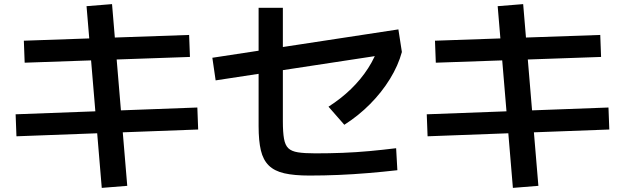

<svg xmlns="http://www.w3.org/2000/svg" viewBox="-20 -827 3040 934"><path d="M475 87 401 -797 525 -807 599 77ZM60 -164 56 -271 940 -304 944 -197ZM100 -522 96 -629 900 -657 904 -550Z M1485 27Q1411 27 1363 16Q1315 5 1287.5 -22Q1260 -49 1249 -95.5Q1238 -142 1238 -213V-789H1356V-237Q1356 -184 1361.5 -152.5Q1367 -121 1382.5 -106Q1398 -91 1429.5 -86Q1461 -81 1514 -81Q1581 -81 1646.5 -83.5Q1712 -86 1777 -92Q1842 -98 1907 -106L1913 1Q1842 9 1770 15Q1698 21 1627 24Q1556 27 1485 27ZM1029 -436 1013 -546 1918 -684 1935 -574ZM1578 -308Q1639 -347 1687.5 -394Q1736 -441 1771 -495.5Q1806 -550 1825 -610L1935 -574Q1917 -508 1877 -443Q1837 -378 1780.5 -321Q1724 -264 1655 -220Z M2475 87 2401 -797 2525 -807 2599 77ZM2060 -164 2056 -271 2940 -304 2944 -197ZM2100 -522 2096 -629 2900 -657 2904 -550Z"/></svg>

Font: M PLUS 1 Thin SemiBold
Style: Regular
Weight: 600
Version: Version 1.001